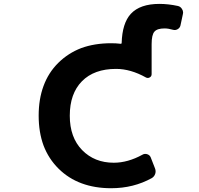

<svg xmlns="http://www.w3.org/2000/svg" viewBox="-20 -992 1040 1001"><path d="M559.6 -10.7Q474.6 -10.7 405.8 -36.1Q336.9 -61.5 285.2 -112.8Q233.4 -164.1 207 -233.4Q181.6 -302.7 181.6 -389.2Q181.6 -475.6 207 -543.9Q232.4 -613.3 283.7 -664.1Q335 -714.8 403.3 -741.2Q472.7 -766.6 559.6 -766.6Q585 -766.6 609.4 -763.7Q613.3 -762.7 614.3 -767.6Q617.2 -871.1 662.1 -919.9Q710 -971.7 811.5 -971.7Q857.4 -971.7 907.2 -960.9Q920.9 -958 928.7 -945.3Q934.6 -936.5 934.6 -926.8Q934.6 -922.9 933.6 -918.9L920.9 -859.4Q918 -846.7 906.2 -839.8Q894.5 -833 880.9 -836.9Q857.4 -843.8 837.9 -843.8Q799.8 -843.8 785.2 -827.1Q770.5 -810.5 770.5 -761.7V-605.5Q770.5 -593.8 760.7 -588.4Q751 -583 741.2 -587.9Q661.1 -632.8 585 -632.8Q470.7 -632.8 407.2 -568.4Q343.8 -503.9 343.8 -388.7Q343.8 -275.4 408.2 -209.5Q472.7 -143.6 573.2 -143.6Q646.5 -143.6 722.7 -185.5Q734.4 -192.4 747.6 -188Q760.7 -183.6 765.6 -171.9L788.1 -114.3Q793.9 -99.6 789.1 -85.4Q784.2 -71.3 771.5 -63.5Q675.8 -10.7 559.6 -10.7Z"/></svg>

Font: Rounded-L Mgen+ 1mn bold
Style: Bold
Weight: 700
Designer: [Source Han Sans]
Ryoko NISHIZUKA  (kana & ideographs); Paul D. Hunt (Latin, Greek & Cyrillic); Wenlong ZHANG  (bopomofo
Version: Version 1.059.20150602